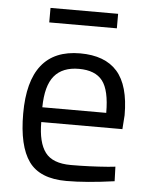

<svg xmlns="http://www.w3.org/2000/svg" viewBox="-51 -725 607 778"><g transform="rotate(5 252.5 -336.5)"><path d="M412 -62 441 -65 443 -6Q329 10 248 10Q140 10 95 -52.5Q50 -115 50 -247Q50 -510 259 -510Q360 -510 410 -453.5Q460 -397 460 -276L456 -219H126Q126 -136 156 -96Q186 -56 260.5 -56Q335 -56 412 -62ZM385 -279Q385 -371 355.5 -409Q326 -447 259.5 -447Q193 -447 159.5 -407Q126 -367 125 -279ZM123 -624V-683H398V-624Z"/></g></svg>

Font: TitilliumWeb-Regular
Style: Regular
Weight: 400
Version: Version 1.001;PS 57.000;hotconv 1.0.70;makeotf.lib2.5.55311